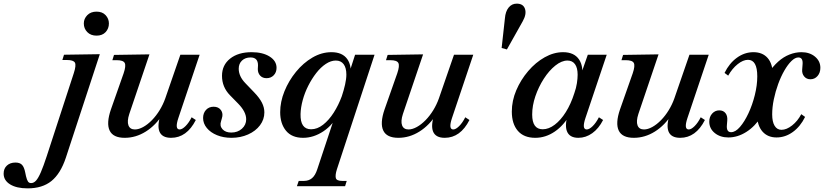

<svg xmlns="http://www.w3.org/2000/svg" viewBox="-270 -744 4532 1056"><path d="M-118 292Q-179 292 -214.5 270Q-250 248 -250 211Q-250 183 -232 166.5Q-214 150 -185 150Q-161 150 -149 162.5Q-137 175 -131 206L-127 225Q-122 246 -116 254.5Q-110 263 -99 263Q-84 263 -71.5 249Q-59 235 -45 202.5Q-31 170 -13 115L136 -342Q150 -385 142 -399.5Q134 -414 98 -414H73L82 -443L279 -446L92 124Q63 211 13 251.5Q-37 292 -118 292ZM261 -548Q229 -548 210 -567.5Q191 -587 191 -615Q191 -641 210 -660.5Q229 -680 261 -680Q293 -680 311 -660.5Q329 -641 329 -615Q329 -587 311 -567.5Q293 -548 261 -548Z M416 14Q352 14 333 -26Q314 -66 340 -142L410 -341Q424 -382 416 -397.5Q408 -413 372 -413H348L357 -442L552 -445L441 -117Q428 -77 436.5 -54.5Q445 -32 472 -32Q493 -32 517.5 -45.5Q542 -59 565.5 -83Q589 -107 608 -138Q627 -169 639 -203L722 -443H828L711 -95Q690 -32 718 -32Q732 -32 750.5 -50.5Q769 -69 784 -99L807 -84Q757 14 671 14Q621 14 607 -20.5Q593 -55 616 -122L627 -118Q587 -55 532 -20.5Q477 14 416 14Z M1003 14Q959 14 923.5 -0.5Q888 -15 867.5 -40Q847 -65 847 -95Q847 -122 863 -139.5Q879 -157 905 -157Q932 -157 945.5 -138Q959 -119 950 -92L946 -78Q937 -52 953.5 -33.5Q970 -15 1002 -15Q1037 -15 1060.5 -36Q1084 -57 1084 -88Q1084 -129 1040 -174L995 -220Q951 -265 951 -327Q951 -386 995.5 -421.5Q1040 -457 1114 -457Q1175 -457 1213 -433Q1251 -409 1251 -371Q1251 -346 1235.5 -330Q1220 -314 1196 -314Q1174 -314 1161 -328Q1148 -342 1148 -364L1149 -385Q1149 -428 1108 -428Q1079 -428 1061 -411Q1043 -394 1043 -366Q1043 -324 1080 -286L1128 -236Q1157 -206 1170.5 -179.5Q1184 -153 1184 -126Q1184 -87 1160 -55Q1136 -23 1094.5 -4.5Q1053 14 1003 14Z M1363 280 1373 251H1402Q1428 251 1446 236Q1464 221 1475 187L1580 -129L1597 -126Q1563 -58 1509 -22Q1455 14 1397 14Q1335 14 1303 -25Q1271 -64 1271 -127Q1271 -184 1294.5 -242Q1318 -300 1358 -349Q1398 -398 1448.5 -427.5Q1499 -457 1553 -457Q1613 -457 1640 -419Q1667 -381 1656 -315L1641 -313L1683 -443H1790L1583 187Q1573 219 1577 235Q1581 251 1612 251H1637L1628 280ZM1441 -33Q1475 -33 1507 -58Q1539 -83 1565.5 -124.5Q1592 -166 1610 -215Q1621 -248 1628 -279Q1635 -310 1635 -334Q1635 -371 1620 -391Q1605 -411 1577 -411Q1550 -411 1522 -392.5Q1494 -374 1469.5 -342.5Q1445 -311 1425.5 -272.5Q1406 -234 1395 -193.5Q1384 -153 1383 -117Q1381 -33 1441 -33Z M1921 14Q1857 14 1838 -26Q1819 -66 1845 -142L1915 -341Q1929 -382 1921 -397.5Q1913 -413 1877 -413H1853L1862 -442L2057 -445L1946 -117Q1933 -77 1941.5 -54.5Q1950 -32 1977 -32Q1998 -32 2022.5 -45.5Q2047 -59 2070.5 -83Q2094 -107 2113 -138Q2132 -169 2144 -203L2227 -443H2333L2216 -95Q2195 -32 2223 -32Q2237 -32 2255.5 -50.5Q2274 -69 2289 -99L2312 -84Q2262 14 2176 14Q2126 14 2112 -20.5Q2098 -55 2121 -122L2132 -118Q2092 -55 2037 -20.5Q1982 14 1921 14Z M2489 -480 2507 -643Q2510 -681 2527.5 -702.5Q2545 -724 2572 -724Q2608 -724 2617.5 -695Q2627 -666 2605 -627L2518 -472Z M2674 14Q2611 14 2578 -24.5Q2545 -63 2545 -130Q2545 -190 2569.5 -247.5Q2594 -305 2635 -353Q2676 -401 2726 -429Q2776 -457 2827 -457Q2888 -457 2915 -416.5Q2942 -376 2929 -306H2915L2963 -443H3067L2950 -95Q2929 -32 2957 -32Q2971 -32 2989.5 -50Q3008 -68 3024 -99L3047 -84Q3023 -37 2987.5 -11.5Q2952 14 2911 14Q2861 14 2847.5 -24Q2834 -62 2859 -133L2867 -118Q2832 -55 2781.5 -20.5Q2731 14 2674 14ZM2715 -33Q2748 -33 2781 -58Q2814 -83 2842 -127.5Q2870 -172 2889 -232Q2899 -260 2903 -286.5Q2907 -313 2907 -333Q2907 -371 2892.5 -391Q2878 -411 2851 -411Q2819 -411 2784.5 -383.5Q2750 -356 2721 -311Q2692 -266 2674.5 -214.5Q2657 -163 2657 -114Q2657 -33 2715 -33Z M3216 14Q3152 14 3133 -26Q3114 -66 3140 -142L3210 -341Q3224 -382 3216 -397.5Q3208 -413 3172 -413H3148L3157 -442L3352 -445L3241 -117Q3228 -77 3236.5 -54.5Q3245 -32 3272 -32Q3293 -32 3317.5 -45.5Q3342 -59 3365.5 -83Q3389 -107 3408 -138Q3427 -169 3439 -203L3522 -443H3628L3511 -95Q3490 -32 3518 -32Q3532 -32 3550.5 -50.5Q3569 -69 3584 -99L3607 -84Q3557 14 3471 14Q3421 14 3407 -20.5Q3393 -55 3416 -122L3427 -118Q3387 -55 3332 -20.5Q3277 14 3216 14Z M3736 12Q3691 12 3661 -12.5Q3631 -37 3631 -75Q3631 -102 3647 -119.5Q3663 -137 3686 -137Q3708 -137 3720 -122Q3732 -107 3730 -82L3728 -57Q3724 -17 3751 -17Q3775 -17 3800 -46Q3825 -75 3846.5 -121Q3868 -167 3881.5 -221Q3895 -275 3895 -324Q3895 -415 3844 -415Q3817 -415 3787 -391Q3757 -367 3735 -328L3715 -343Q3741 -396 3783 -426.5Q3825 -457 3874 -457Q3924 -457 3952 -425Q3980 -393 3981 -331L3957 -343Q3981 -379 4010 -405Q4039 -431 4072 -444Q4105 -457 4138 -457Q4183 -457 4212.5 -432.5Q4242 -408 4242 -371Q4242 -344 4226.5 -326Q4211 -308 4187 -308Q4166 -308 4153 -323.5Q4140 -339 4142 -362L4144 -388Q4148 -428 4121 -428Q4103 -428 4083 -408.5Q4063 -389 4044 -356Q4025 -323 4010 -282Q3995 -241 3986 -197.5Q3977 -154 3977 -115Q3977 -74 3990.5 -52Q4004 -30 4028 -30Q4056 -30 4086.5 -54Q4117 -78 4137 -116L4158 -101Q4132 -48 4090.5 -18Q4049 12 4001 12Q3953 12 3924.5 -19.5Q3896 -51 3893 -111L3917 -103Q3883 -49 3835 -18.5Q3787 12 3736 12Z"/></svg>

Font: Baskervville SemiBold
Style: Italic
Weight: 600
Italic angle: -18°
Version: Version 1.100